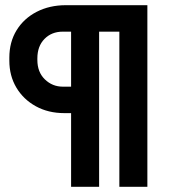

<svg xmlns="http://www.w3.org/2000/svg" viewBox="-20 -720 654 740"><path d="M362 0H254V-284H228Q166 -284 118 -310.5Q70 -337 43 -382.5Q16 -428 16 -486V-498Q16 -558 44 -603.5Q72 -649 121.5 -674.5Q171 -700 234 -700H548V0H440V-598H362ZM222 -386H254V-598H222Q179 -598 151.5 -570Q124 -542 124 -495V-489Q124 -442 153 -414Q182 -386 222 -386Z"/></svg>

Font: Space Grotesk Variable Light
Style: Regular
Weight: 300
Designer: Florian Karsten
Foundry: Florian Karsten
Version: Version 2.000